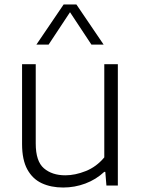

<svg xmlns="http://www.w3.org/2000/svg" viewBox="-20 -828 632 857"><path d="M262 9Q208 9 166.8 -10Q125.5 -29 102 -71.8Q78.5 -114.5 78.5 -185V-541.5H139.5V-187.5Q139.5 -108 176 -76.8Q212.5 -45.5 271.5 -45.5Q315.5 -45.5 363 -64.5Q410.5 -83.5 445.5 -125.5V-541.5H506V0H455L450 -61H445.5Q408.5 -26.5 361 -8.8Q313.5 9 262 9ZM142.5 -629 264 -808H321L442.5 -629H388L292.5 -773.5L197 -629Z"/></svg>

Font: Encode Sans SemiExpanded SemiExpanded Light
Style: Regular
Weight: 300
Width: 6
Designer: Multiple Designers
Foundry: Impallari Type
Version: Version 3.000; ttfautohint (v1.8.3) -l 8 -r 50 -G 200 -x 14 